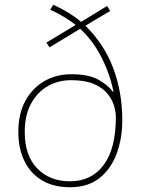

<svg xmlns="http://www.w3.org/2000/svg" viewBox="-20 -777 594 807"><path d="M204 -757Q241 -740 270 -722Q299 -704 321 -685L430 -752L443 -731L339 -669Q419 -590 456.5 -489Q494 -388 494 -272Q494 -195 470 -130.5Q446 -66 397.5 -28Q349 10 274 10Q205 10 156.5 -19Q108 -48 82.5 -100.5Q57 -153 57 -223Q57 -298 86 -352Q115 -406 165.5 -435.5Q216 -465 279 -465Q350 -465 390 -444Q430 -423 455 -391H457Q443 -463 407.5 -534Q372 -605 317 -656L188 -578L175 -598L298 -672Q277 -689 249 -706Q221 -723 191 -736ZM279 -440Q224 -440 180 -414.5Q136 -389 110 -340.5Q84 -292 84 -223Q84 -123 136.5 -69Q189 -15 274 -15Q365 -15 416 -84Q467 -153 467 -285Q467 -307 459 -333.5Q451 -360 430.5 -384.5Q410 -409 373.5 -424.5Q337 -440 279 -440Z"/></svg>

Font: Noto Sans Cham Thin
Style: Regular
Weight: 250
Version: Version 2.002